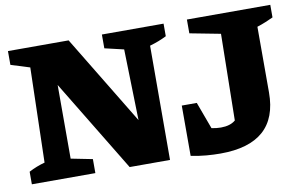

<svg xmlns="http://www.w3.org/2000/svg" viewBox="-71 -789 1452 932"><g transform="rotate(-10 654.5 -322.5)"><path d="M479 -657H783V-595Q763 -585 743.5 -577.5Q724 -570 700 -563L699 0H500L225 -453V-90L331 -69V0H18V-62Q56 -82 97 -93L109 -560L16 -589V-657H315L582 -217L573 -567L479 -589ZM801 -2V-250H875L924 -117Q949 -112 970 -112Q1016 -112 1042 -134L1049 -560L898 -589V-657H1309V-595Q1292 -587 1271.5 -578.5Q1251 -570 1229 -563V-239Q1229 12 946 12Q913 12 877 9Q841 6 801 -2Z"/></g></svg>

Font: Piazzolla ExtraBold
Style: Regular
Weight: 800
Designer: Juan Pablo del Peral
Foundry: Huerta Tipografica
Version: Version 1.330